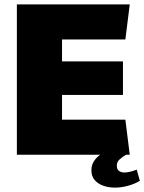

<svg xmlns="http://www.w3.org/2000/svg" viewBox="-20 -706 658 876"><path d="M57 0V-686H572L552 -526H263V-426H541V-273H263V-160H552L572 0ZM504 150Q476 150 451.5 141.5Q427 133 412 115.5Q397 98 397 71Q397 47 409 29Q421 11 437 0H555Q538 10 525.5 21.5Q513 33 513 50Q513 67 523 74Q533 81 548 81Q561 81 576 77Q591 73 604 68L618 119Q595 133 564.5 141.5Q534 150 504 150Z"/></svg>

Font: Chivo Medium Black
Style: Regular
Weight: 900
Version: Version 2.002